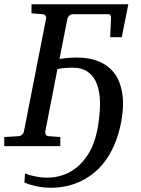

<svg xmlns="http://www.w3.org/2000/svg" viewBox="-45 -691 666 908"><path d="M70.3 172.4Q70.8 160.6 71.8 151.9Q72.3 144 72.8 137.2Q73.2 130.4 73.2 129.4Q130.9 150.9 186.5 148.9Q242.2 147 289.1 120.4Q335.9 93.8 369.9 41.7Q403.8 -10.3 417.5 -88.9Q428.2 -150.4 428 -202.1Q427.7 -253.9 414.1 -291.5Q400.4 -329.1 371.8 -350.1Q343.3 -371.1 296.9 -371.1Q281.2 -371.1 268.8 -369.9Q256.3 -368.7 246.6 -367.7Q235.4 -365.7 226.6 -364.3L168.9 -67.9Q168 -62 171.6 -54.9Q175.3 -47.9 186 -46.9L240.2 -43V0H-24.9V-43L43 -46.9Q53.7 -47.9 60.3 -54.9Q66.9 -62 67.9 -67.9L172.9 -603Q174.3 -611.3 169.7 -617.2Q165 -623 155.8 -624L104 -627.9V-670.9H562L530.8 -515.1H476.1L480 -605Q481 -611.8 477.8 -617.9Q474.6 -624 466.8 -624H298.8Q288.6 -624 282 -616.5Q275.4 -608.9 273.9 -603L236.3 -412.1Q246.6 -413.6 259.3 -415.5Q270 -416.5 284.4 -417.7Q298.8 -418.9 315.9 -418.9Q369.6 -418.9 408 -405.8Q446.3 -392.6 472.2 -370.1Q498 -347.7 512.5 -317.6Q526.9 -287.6 532.5 -253.7Q538.1 -219.7 536.4 -184.3Q534.7 -148.9 528.3 -115.2Q516.6 -54.2 496.1 -6.8Q475.6 40.5 448.7 75.4Q421.9 110.4 389.9 134Q357.9 157.7 324 171.9Q290 186 255.1 191.9Q220.2 197.8 187.3 196.8Q154.3 195.8 124.3 189.2Q94.2 182.6 70.3 172.4Z"/></svg>

Font: Charis SIL CyrE
Style: Italic
Weight: 400
Italic angle: -11°
Foundry: SIL International
Version: Version 5.000